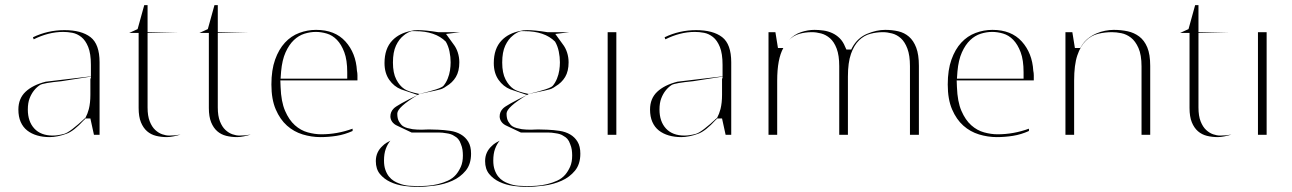

<svg xmlns="http://www.w3.org/2000/svg" viewBox="-20 -528 5061 752"><path d="M312 -61 310 -58H309Q269 -14 240 -4Q204 9 174 9Q148 9 125.5 2.5Q103 -4 86.5 -17Q70 -30 61 -50.5Q52 -71 52 -99Q52 -142 80 -168.5Q108 -195 159 -208L336 -229V-274Q336 -318 325.5 -344Q315 -370 298.5 -383Q282 -396 263.5 -399.5Q245 -403 228 -403Q198 -403 169 -395.5Q140 -388 112 -374L109 -382Q138 -396 169 -403Q200 -410 232 -410Q299 -410 334.5 -382.5Q370 -355 370 -284V0H348L334 -64H315Q313 -63 312 -61ZM334 -221H336V-228L221 -210Q149 -203 136.5 -195Q124 -187 113.5 -174Q103 -161 96 -143Q89 -125 89 -99Q89 -52 114.5 -24.5Q140 3 187 3Q207 3 232 -4Q254 -10 315 -67Q323 -82 328 -101Q334 -125 334 -157Z M486 -399 519 -414 545 -508H558V-402H684L558 -399V-107Q558 -74 566.5 -52.5Q575 -31 588 -19Q601 -7 615.5 -2Q630 3 643 3Q667 3 687 -1Q675 3 660 6Q645 9 634 9Q611 9 591 4Q571 -1 556 -14Q541 -27 532 -49Q523 -71 523 -105V-399Z M761 -399 794 -414 820 -508H833V-402H959L833 -399V-107Q833 -74 841.5 -52.5Q850 -31 863 -19Q876 -7 890.5 -2Q905 3 918 3Q942 3 962 -1Q950 3 935 6Q920 9 909 9Q886 9 866 4Q846 -1 831 -14Q816 -27 807 -49Q798 -71 798 -105V-399Z M1078 -213 1079 -187Q1081 -130 1096.5 -94Q1112 -58 1135 -37.5Q1158 -17 1185.5 -9.5Q1213 -2 1238 -2Q1301 -2 1361 -24V-15Q1330 -1 1298.5 4Q1267 9 1235 9Q1200 9 1165.5 -1.5Q1131 -12 1104 -36Q1077 -60 1060 -99.5Q1043 -139 1043 -197Q1043 -254 1057.5 -294.5Q1072 -335 1096 -361Q1120 -387 1152 -399Q1184 -411 1218 -411Q1292 -411 1333 -365.5Q1374 -320 1378 -251Q1380 -242 1380 -233V-231Q1380 -230 1380 -229V-228Q1380 -227 1380 -227V-225Q1380 -225 1380 -224Q1380 -223 1380 -223V-216Q1380 -215 1380 -215V-213ZM1079 -220H1340V-245Q1340 -293 1328.5 -323.5Q1317 -354 1299.5 -372Q1282 -390 1260 -396.5Q1238 -403 1217 -403Q1195 -403 1172.5 -396Q1150 -389 1131 -371Q1112 -353 1098.5 -323Q1085 -293 1081 -248Z M1551 -178Q1523 -189 1504.5 -215.5Q1486 -242 1486 -281Q1486 -338 1517 -370Q1544 -398 1590 -407Q1600 -410 1617 -410Q1646 -410 1696 -402H1783L1727 -395L1756 -355Q1767 -341 1773 -322.5Q1779 -304 1779 -284Q1779 -249 1765.5 -226.5Q1752 -204 1728 -190Q1720 -184 1711 -180Q1702 -176 1623 -160Q1619 -158 1617 -156H1616ZM1592 -406Q1575 -401 1561 -389Q1543 -375 1531 -349.5Q1519 -324 1519 -283Q1519 -242 1532 -217Q1545 -192 1563 -180Q1576 -170 1622 -160Q1707 -180 1717 -192Q1727 -204 1733.5 -220Q1740 -236 1742.5 -252.5Q1745 -269 1745 -284Q1745 -305 1740.5 -326.5Q1736 -348 1726 -365Q1685 -406 1606 -406Q1599 -406 1592 -406ZM1612 -158Q1612 -157 1611 -157ZM1616 -156Q1536 -108 1536 -83Q1536 -63 1543 -51.5Q1550 -40 1558 -34Q1566 -29 1575.5 -26.5Q1585 -24 1596 -22Q1612 -20 1632 -20Q1637 -20 1644 -20.5Q1651 -21 1660 -21Q1677 -21 1696 -20Q1720 -19 1743.5 -15.5Q1767 -12 1785 -1.5Q1803 9 1814 27Q1825 45 1825 74Q1825 115 1804 140.5Q1783 166 1751.5 180Q1720 194 1683 199Q1646 204 1614 204Q1590 204 1561.5 200Q1533 196 1508.5 184.5Q1484 173 1468 153.5Q1452 134 1452 103Q1452 67 1479 43Q1486 36 1493.5 31.5Q1501 27 1509 23Q1498 36 1491 55Q1484 74 1484 101Q1484 122 1489.5 137.5Q1495 153 1503.5 163.5Q1512 174 1522.5 180.5Q1533 187 1542 190Q1562 198 1582.5 199.5Q1603 201 1614 201Q1633 201 1654 199.5Q1675 198 1695.5 193Q1716 188 1734.5 179.5Q1753 171 1766 156Q1777 143 1785 125Q1793 107 1793 81Q1793 70 1791.5 59Q1790 48 1785 36Q1781 24 1774.5 16.5Q1768 9 1760 5Q1753 0 1745 -2.5Q1737 -5 1729 -6Q1713 -9 1698 -9H1694Q1693 -9 1693 -9H1690Q1690 -9 1689 -9Q1688 -9 1688 -9H1687Q1687 -9 1686 -9H1685Q1685 -9 1685 -9H1592L1537 -35Q1523 -41 1516 -51Q1509 -61 1509 -72Q1509 -90 1522 -103Q1534 -116 1616 -156Z M1979 -178Q1951 -189 1932.5 -215.5Q1914 -242 1914 -281Q1914 -338 1945 -370Q1972 -398 2018 -407Q2028 -410 2045 -410Q2074 -410 2124 -402H2211L2155 -395L2184 -355Q2195 -341 2201 -322.5Q2207 -304 2207 -284Q2207 -249 2193.5 -226.5Q2180 -204 2156 -190Q2148 -184 2139 -180Q2130 -176 2051 -160Q2047 -158 2045 -156H2044ZM2020 -406Q2003 -401 1989 -389Q1971 -375 1959 -349.5Q1947 -324 1947 -283Q1947 -242 1960 -217Q1973 -192 1991 -180Q2004 -170 2050 -160Q2135 -180 2145 -192Q2155 -204 2161.5 -220Q2168 -236 2170.5 -252.5Q2173 -269 2173 -284Q2173 -305 2168.5 -326.5Q2164 -348 2154 -365Q2113 -406 2034 -406Q2027 -406 2020 -406ZM2040 -158Q2040 -157 2039 -157ZM2044 -156Q1964 -108 1964 -83Q1964 -63 1971 -51.5Q1978 -40 1986 -34Q1994 -29 2003.5 -26.5Q2013 -24 2024 -22Q2040 -20 2060 -20Q2065 -20 2072 -20.5Q2079 -21 2088 -21Q2105 -21 2124 -20Q2148 -19 2171.5 -15.5Q2195 -12 2213 -1.5Q2231 9 2242 27Q2253 45 2253 74Q2253 115 2232 140.5Q2211 166 2179.5 180Q2148 194 2111 199Q2074 204 2042 204Q2018 204 1989.5 200Q1961 196 1936.5 184.5Q1912 173 1896 153.5Q1880 134 1880 103Q1880 67 1907 43Q1914 36 1921.5 31.5Q1929 27 1937 23Q1926 36 1919 55Q1912 74 1912 101Q1912 122 1917.5 137.5Q1923 153 1931.5 163.5Q1940 174 1950.5 180.5Q1961 187 1970 190Q1990 198 2010.5 199.5Q2031 201 2042 201Q2061 201 2082 199.5Q2103 198 2123.5 193Q2144 188 2162.5 179.5Q2181 171 2194 156Q2205 143 2213 125Q2221 107 2221 81Q2221 70 2219.5 59Q2218 48 2213 36Q2209 24 2202.5 16.5Q2196 9 2188 5Q2181 0 2173 -2.5Q2165 -5 2157 -6Q2141 -9 2126 -9H2122Q2121 -9 2121 -9H2118Q2118 -9 2117 -9Q2116 -9 2116 -9H2115Q2115 -9 2114 -9H2113Q2113 -9 2113 -9H2020L1965 -35Q1951 -41 1944 -51Q1937 -61 1937 -72Q1937 -90 1950 -103Q1962 -116 2044 -156Z M2360 0V-402H2394V0Z M2786 -61 2784 -58H2783Q2743 -14 2714 -4Q2678 9 2648 9Q2622 9 2599.5 2.5Q2577 -4 2560.5 -17Q2544 -30 2535 -50.5Q2526 -71 2526 -99Q2526 -142 2554 -168.5Q2582 -195 2633 -208L2810 -229V-274Q2810 -318 2799.5 -344Q2789 -370 2772.5 -383Q2756 -396 2737.5 -399.5Q2719 -403 2702 -403Q2672 -403 2643 -395.5Q2614 -388 2586 -374L2583 -382Q2612 -396 2643 -403Q2674 -410 2706 -410Q2773 -410 2808.5 -382.5Q2844 -355 2844 -284V0H2822L2808 -64H2789Q2787 -63 2786 -61ZM2808 -221H2810V-228L2695 -210Q2623 -203 2610.5 -195Q2598 -187 2587.5 -174Q2577 -161 2570 -143Q2563 -125 2563 -99Q2563 -52 2588.5 -24.5Q2614 3 2661 3Q2681 3 2706 -4Q2728 -10 2789 -67Q2797 -82 2802 -101Q2808 -125 2808 -157Z M3267 0V-269Q3267 -311 3257 -337.5Q3247 -364 3231 -378Q3215 -392 3196 -397Q3177 -402 3160 -402Q3134 -402 3111 -395.5Q3088 -389 3070 -371Q3090 -393 3117 -402Q3144 -411 3170 -411Q3187 -411 3205 -408.5Q3223 -406 3239.5 -398.5Q3256 -391 3269 -378Q3282 -365 3290 -345L3295 -334H3314L3318 -342Q3339 -380 3376 -395.5Q3413 -411 3447 -411Q3474 -411 3498 -405.5Q3522 -400 3540 -384.5Q3558 -369 3568.5 -341.5Q3579 -314 3579 -270V0H3544V-269Q3544 -311 3534 -337.5Q3524 -364 3508.5 -378Q3493 -392 3474 -397Q3455 -402 3438 -402Q3413 -402 3388.5 -395.5Q3364 -389 3344.5 -370Q3325 -351 3313 -317Q3301 -283 3301 -228V0ZM2990 0V-402H3017L3027 -340H3048Q3024 -297 3024 -212V0Z M3727 -213 3728 -187Q3730 -130 3745.5 -94Q3761 -58 3784 -37.5Q3807 -17 3834.5 -9.5Q3862 -2 3887 -2Q3950 -2 4010 -24V-15Q3979 -1 3947.5 4Q3916 9 3884 9Q3849 9 3814.5 -1.5Q3780 -12 3753 -36Q3726 -60 3709 -99.5Q3692 -139 3692 -197Q3692 -254 3706.5 -294.5Q3721 -335 3745 -361Q3769 -387 3801 -399Q3833 -411 3867 -411Q3941 -411 3982 -365.5Q4023 -320 4027 -251Q4029 -242 4029 -233V-231Q4029 -230 4029 -229V-228Q4029 -227 4029 -227V-225Q4029 -225 4029 -224Q4029 -223 4029 -223V-216Q4029 -215 4029 -215V-213ZM3728 -220H3989V-245Q3989 -293 3977.5 -323.5Q3966 -354 3948.5 -372Q3931 -390 3909 -396.5Q3887 -403 3866 -403Q3844 -403 3821.5 -396Q3799 -389 3780 -371Q3761 -353 3747.5 -323Q3734 -293 3730 -248Z M4153 0V-402H4180L4190 -340H4211L4216 -348Q4226 -365 4241 -377Q4256 -389 4273 -396.5Q4290 -404 4308 -407.5Q4326 -411 4342 -411Q4371 -411 4396.5 -405.5Q4422 -400 4442 -385Q4462 -370 4473.5 -342.5Q4485 -315 4485 -270V0H4451V-268Q4451 -313 4439 -340Q4427 -367 4409.5 -380.5Q4392 -394 4372 -398Q4352 -402 4335 -402Q4307 -402 4280.5 -395.5Q4254 -389 4233 -368.5Q4212 -348 4199.5 -311Q4187 -274 4187 -212V0Z M4602 -399 4635 -414 4661 -508H4674V-402H4800L4674 -399V-107Q4674 -74 4682.5 -52.5Q4691 -31 4704 -19Q4717 -7 4731.5 -2Q4746 3 4759 3Q4783 3 4803 -1Q4791 3 4776 6Q4761 9 4750 9Q4727 9 4707 4Q4687 -1 4672 -14Q4657 -27 4648 -49Q4639 -71 4639 -105V-399Z M4907 0V-402H4941V0Z"/></svg>

Font: UN Bangla Thin
Style: Regular
Weight: 100
Designer: Desinged by Rajon, Unicode developed by Rashed (IMGN)
Version: Version 2.000;March 19, 2023;FontCreator 14.0.0.2901 64-bit